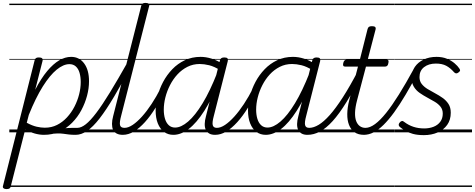

<svg xmlns="http://www.w3.org/2000/svg" viewBox="-64 -910 3265 1320"><path d="M455 17Q428 17 408.5 14.5Q389 12 371 9.5Q353 7 330 7.5Q307 8 272 13L292 -11Q326 -19 351.5 -23.5Q377 -28 397 -29.5Q417 -31 434 -31Q451 -31 467 -31Q476 -31 479.5 -23.5Q483 -16 481 -7Q479 2 472.5 9.5Q466 17 455 17ZM-20 390Q-33 390 -40 384Q-47 378 -43 366L174 -495Q177 -506 183 -510.5Q189 -515 203 -515Q219 -515 225 -509.5Q231 -504 229 -493L178 -293Q219 -372 260.5 -421.5Q302 -471 343 -495Q384 -519 425 -519Q481 -519 514.5 -474Q548 -429 548 -351Q548 -303 534.5 -252Q521 -201 495.5 -153Q470 -105 432 -66.5Q394 -28 345.5 -5.5Q297 17 238 17Q207 17 173.5 7.5Q140 -2 110 -22L10 371Q8 381 1.5 385.5Q-5 390 -20 390ZM120 -66Q157 -46 187.5 -39Q218 -32 244 -32Q290 -32 328 -51Q366 -70 396.5 -103Q427 -136 448 -177Q469 -218 480 -261.5Q491 -305 491 -346Q491 -381 483 -409Q475 -437 457.5 -453Q440 -469 413 -469Q372 -469 325.5 -431Q279 -393 230.5 -316Q182 -239 134 -120ZM0 365H618V375H0ZM0 -20H618V0H0ZM0 -505H618V-500H0ZM0 -885H618V-875H0Z M456 17Q445 17 440 9.5Q435 2 436 -7Q437 -16 445.5 -23.5Q454 -31 468 -31Q494 -31 525.5 -55.5Q557 -80 598 -134Q639 -188 692.5 -275.5Q746 -363 817 -489Q822 -500 831 -499Q840 -498 846 -491Q852 -484 847 -474Q777 -341 721.5 -247.5Q666 -154 620.5 -95.5Q575 -37 535 -10Q495 17 456 17ZM618 365V375ZM618 -20V0ZM618 -505V-500ZM618 -885V-875Z M781 17Q755 17 738 8Q721 -1 713.5 -17.5Q706 -34 706 -58Q706 -82 714 -112L907 -870Q910 -881 916.5 -885.5Q923 -890 936 -890Q952 -890 958.5 -884Q965 -878 961 -867L769 -114Q757 -70 761 -50.5Q765 -31 792 -31Q803 -31 807.5 -23.5Q812 -16 810.5 -7Q809 2 801.5 9.5Q794 17 781 17ZM618 365H942V375H618ZM618 -20H942V0H618ZM618 -505H942V-500H618ZM618 -885H942V-875H618Z M780 17Q769 17 764 9.5Q759 2 760 -7Q761 -16 769.5 -23.5Q778 -31 792 -31Q818 -31 848.5 -51.5Q879 -72 912 -108.5Q945 -145 978 -195Q1011 -245 1042 -306Q1047 -315 1055.5 -314.5Q1064 -314 1070 -307.5Q1076 -301 1072 -292Q1040 -225 1005 -168.5Q970 -112 932.5 -70.5Q895 -29 857 -6Q819 17 780 17ZM942 365V375ZM942 -20V0ZM942 -505V-500ZM942 -885V-875Z M1128 17Q1091 17 1063.5 -3.5Q1036 -24 1021 -61.5Q1006 -99 1006 -151Q1006 -197 1019 -248Q1032 -299 1057.5 -347Q1083 -395 1120.5 -434Q1158 -473 1207 -496Q1256 -519 1315 -519Q1352 -519 1390.5 -507Q1429 -495 1463 -472L1452 -426Q1409 -453 1374 -461.5Q1339 -470 1309 -470Q1263 -470 1224.5 -450.5Q1186 -431 1156 -398.5Q1126 -366 1105 -325Q1084 -284 1073 -240.5Q1062 -197 1062 -156Q1062 -121 1070.5 -93Q1079 -65 1096.5 -49Q1114 -33 1140 -33Q1181 -33 1229.5 -74.5Q1278 -116 1329 -200Q1380 -284 1429 -409L1447 -365Q1395 -233 1341 -148.5Q1287 -64 1233.5 -23.5Q1180 17 1128 17ZM1415 17Q1390 17 1374.5 8Q1359 -1 1351 -17.5Q1343 -34 1343.5 -58Q1344 -82 1352 -111L1448 -495Q1451 -506 1458 -510.5Q1465 -515 1478 -515Q1495 -515 1500 -508.5Q1505 -502 1502 -490L1406 -113Q1394 -69 1398.5 -50Q1403 -31 1427 -31Q1437 -31 1441.5 -23.5Q1446 -16 1444.5 -7Q1443 2 1436 9.5Q1429 17 1415 17ZM942 365H1577V375H942ZM942 -20H1577V0H942ZM942 -505H1577V-500H942ZM942 -885H1577V-875H942Z M1415 17Q1404 17 1399 9.5Q1394 2 1395 -7Q1396 -16 1404.5 -23.5Q1413 -31 1427 -31Q1453 -31 1483.5 -51.5Q1514 -72 1547 -108.5Q1580 -145 1613 -195Q1646 -245 1677 -306Q1682 -315 1690.5 -314.5Q1699 -314 1705 -307.5Q1711 -301 1707 -292Q1675 -225 1640 -168.5Q1605 -112 1567.5 -70.5Q1530 -29 1492 -6Q1454 17 1415 17ZM1577 365V375ZM1577 -20V0ZM1577 -505V-500ZM1577 -885V-875Z M1763 17Q1726 17 1698.5 -3.5Q1671 -24 1656 -61.5Q1641 -99 1641 -151Q1641 -197 1654 -248Q1667 -299 1692.5 -347Q1718 -395 1755.5 -434Q1793 -473 1842 -496Q1891 -519 1950 -519Q1987 -519 2025.5 -507Q2064 -495 2098 -472L2087 -426Q2044 -453 2009 -461.5Q1974 -470 1944 -470Q1898 -470 1859.5 -450.5Q1821 -431 1791 -398.5Q1761 -366 1740 -325Q1719 -284 1708 -240.5Q1697 -197 1697 -156Q1697 -121 1705.5 -93Q1714 -65 1731.5 -49Q1749 -33 1775 -33Q1816 -33 1864.5 -74.5Q1913 -116 1964 -200Q2015 -284 2064 -409L2082 -365Q2030 -233 1976 -148.5Q1922 -64 1868.5 -23.5Q1815 17 1763 17ZM2050 17Q2025 17 2009.5 8Q1994 -1 1986 -17.5Q1978 -34 1978.5 -58Q1979 -82 1987 -111L2083 -495Q2086 -506 2093 -510.5Q2100 -515 2113 -515Q2130 -515 2135 -508.5Q2140 -502 2137 -490L2041 -113Q2029 -69 2033.5 -50Q2038 -31 2062 -31Q2072 -31 2076.5 -23.5Q2081 -16 2079.5 -7Q2078 2 2071 9.5Q2064 17 2050 17ZM1577 365H2212V375H1577ZM1577 -20H2212V0H1577ZM1577 -505H2212V-500H1577ZM1577 -885H2212V-875H1577Z M2050 17Q2039 17 2034 9.5Q2029 2 2030 -7Q2031 -16 2039.5 -23.5Q2048 -31 2062 -31Q2092 -31 2127 -52Q2162 -73 2203 -119Q2244 -165 2293 -241Q2342 -317 2400 -428Q2405 -438 2414.5 -437.5Q2424 -437 2429.5 -429.5Q2435 -422 2429 -412Q2369 -291 2318.5 -209Q2268 -127 2223 -77.5Q2178 -28 2135.5 -5.5Q2093 17 2050 17ZM2212 365V375ZM2212 -20V0ZM2212 -505V-500ZM2212 -885V-875Z M2439 17Q2399 17 2373.5 -1Q2348 -19 2335.5 -51Q2323 -83 2323.5 -126.5Q2324 -170 2337 -221L2397 -452H2310Q2299 -452 2296 -458Q2293 -464 2296 -477Q2299 -489 2305 -494.5Q2311 -500 2321 -500H2410L2463 -710Q2466 -721 2472.5 -725.5Q2479 -730 2493 -730Q2509 -730 2515 -724.5Q2521 -719 2518 -707L2464 -500H2593Q2603 -500 2606 -494Q2609 -488 2606 -476Q2604 -463 2598 -457.5Q2592 -452 2582 -452H2452L2391 -221Q2378 -172 2377 -136Q2376 -100 2385 -77Q2394 -54 2410.5 -42.5Q2427 -31 2448 -31Q2458 -31 2463 -23.5Q2468 -16 2467 -7Q2466 2 2459.5 9.5Q2453 17 2439 17ZM2212 365H2600V375H2212ZM2212 -20H2600V0H2212ZM2212 -505H2600V-500H2212ZM2212 -885H2600V-875H2212Z M2437 17Q2426 17 2421.5 9.5Q2417 2 2418.5 -7Q2420 -16 2428 -23.5Q2436 -31 2449 -31Q2479 -31 2514.5 -57Q2550 -83 2590.5 -133.5Q2631 -184 2678.5 -260Q2726 -336 2780 -435Q2786 -446 2795.5 -444.5Q2805 -443 2811.5 -435Q2818 -427 2813 -417Q2766 -329 2724.5 -259Q2683 -189 2645.5 -137.5Q2608 -86 2573 -51.5Q2538 -17 2504.5 0Q2471 17 2437 17ZM2599 365H2649V375H2599ZM2599 -20H2649V0H2599ZM2599 -505H2649V-500H2599ZM2599 -885H2649V-875H2599Z M2850 19Q2806 19 2775 10.5Q2744 2 2722.5 -11Q2701 -24 2685 -37Q2677 -44 2677 -52Q2677 -60 2685 -69Q2692 -77 2699.5 -78Q2707 -79 2716 -71Q2745 -49 2779 -38Q2813 -27 2852 -27Q2888 -27 2917 -38.5Q2946 -50 2963 -73Q2980 -96 2980 -129Q2980 -157 2964.5 -176.5Q2949 -196 2924.5 -210.5Q2900 -225 2873 -239.5Q2846 -254 2821.5 -271Q2797 -288 2781.5 -313Q2766 -338 2766 -374Q2766 -418 2788 -450Q2810 -482 2848.5 -500.5Q2887 -519 2937 -519Q2978 -519 3009 -506Q3040 -493 3061.5 -474.5Q3083 -456 3094 -439Q3100 -430 3099 -424.5Q3098 -419 3087 -411Q3079 -405 3072 -405.5Q3065 -406 3058 -413Q3032 -443 3003.5 -458Q2975 -473 2933 -473Q2883 -473 2851.5 -448.5Q2820 -424 2820 -380Q2820 -352 2835.5 -332.5Q2851 -313 2875.5 -298Q2900 -283 2927.5 -268.5Q2955 -254 2979.5 -236.5Q3004 -219 3019.5 -195Q3035 -171 3035 -135Q3035 -86 3010.5 -51.5Q2986 -17 2944 1Q2902 19 2850 19ZM2650 365H3181V375H2650ZM2650 -20H3181V0H2650ZM2650 -505H3181V-500H2650ZM2650 -885H3181V-875H2650Z"/></svg>

Font: Playwrite IS Guides
Style: Regular
Weight: 400
Designer: Veronika Burian, José Scaglione
Foundry: TypeTogether
Version: Version 1.003